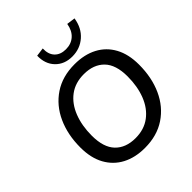

<svg xmlns="http://www.w3.org/2000/svg" viewBox="-249 -1101 1273 1273"><g transform="rotate(-45 387.5 -464.0)"><path d="M374 9Q283 9 215.5 -26.5Q148 -62 110.5 -130Q73 -198 73 -296Q73 -416 116 -510.5Q159 -605 240.5 -659.5Q322 -714 436 -714Q528 -714 595.5 -678.5Q663 -643 700 -575Q737 -507 737 -410Q737 -289 694 -194.5Q651 -100 569.5 -45.5Q488 9 374 9ZM376 -81Q457 -81 513.5 -123.5Q570 -166 599 -240Q628 -314 628 -408Q628 -518 576 -571Q524 -624 433 -624Q352 -624 296 -582Q240 -540 211 -466Q182 -392 182 -298Q182 -188 233.5 -134.5Q285 -81 376 -81ZM462 -760Q389 -760 344 -806.5Q299 -853 301 -929L361 -937Q359 -883 387.5 -853.5Q416 -824 466 -824Q516 -824 549 -853.5Q582 -883 591 -937L651 -929Q639 -851 587 -805.5Q535 -760 462 -760Z"/></g></svg>

Font: Nunito Sans SemiBold
Style: Italic
Weight: 600
Italic angle: -9°
Designer: Vernon Adams
Foundry: Vernon Adams
Version: Version 3.006; ttfautohint (v1.8.3)